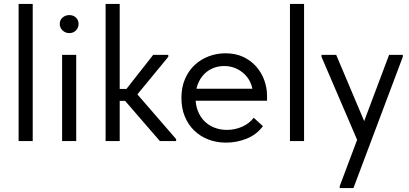

<svg xmlns="http://www.w3.org/2000/svg" viewBox="-20 -720 2090 980"><path d="M75 0H147V-309V-316V-700H75V-316V-309V-126V-111Z M297 0H369V-440H297ZM334 -551Q354 -551 367.5 -564.5Q381 -578 381 -598Q381 -618 367.5 -630.5Q354 -643 334 -643Q314 -643 299.5 -630.5Q285 -618 285 -598Q285 -578 299.5 -564.5Q314 -551 334 -551Z M796 0H879V-10L653 -271V-204L839 -430V-440H762L597 -230ZM569 -205H655V-266H569ZM519 0H591V-309V-316V-700H519V-316V-309V-126V-111Z M1134 8Q1189 8 1239.5 -12.5Q1290 -33 1322 -76L1275 -119Q1253 -90 1216.5 -73.5Q1180 -57 1138 -57Q1104 -57 1074.5 -68.5Q1045 -80 1023.5 -101.5Q1002 -123 990 -153.5Q978 -184 978 -222Q978 -259 989 -288.5Q1000 -318 1019.5 -339Q1039 -360 1066 -371.5Q1093 -383 1124 -383Q1156 -383 1182.5 -371.5Q1209 -360 1229 -340.5Q1249 -321 1260 -294.5Q1271 -268 1271 -237V-215L1312 -267H954V-206H1343V-231Q1343 -272 1329 -310.5Q1315 -349 1288 -380Q1261 -411 1221.5 -429.5Q1182 -448 1131 -448Q1087 -448 1046.5 -433Q1006 -418 974.5 -389Q943 -360 924.5 -317.5Q906 -275 906 -220Q906 -167 923.5 -125Q941 -83 971.5 -53.5Q1002 -24 1043.5 -8Q1085 8 1134 8Z M1460 0H1532V-309V-316V-700H1460V-316V-309V-126V-111Z M1714 240H1784L2036 -430V-440H1966L1714 230ZM1812 15 1848 -80 1696 -440H1621V-430Z"/></svg>

Font: Tilda Sans VF
Style: Regular
Weight: 400
Designer: ParaType Ltd
Foundry: ParaType Ltd
Version: Version 1.010